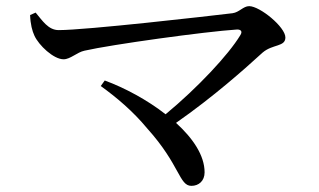

<svg xmlns="http://www.w3.org/2000/svg" viewBox="-20 -644 1040 625"><path d="M321 -382 308 -364C359 -327 412 -283 460 -225C566 -107 563 -39 603 -39C627 -39 646 -55 646 -83C646 -138 608 -194 553 -244C675 -329 777 -420 835 -473C868 -501 909 -491 909 -522C909 -556 826 -624 791 -624C772 -624 759 -604 737 -601C654 -591 260 -546 171 -546C137 -546 118 -577 96 -603L78 -595C79 -565 85 -543 92 -528C106 -497 154 -451 187 -451C209 -451 231 -474 255 -479C343 -499 646 -541 752 -548C765 -548 770 -541 762 -529C724 -466 623 -358 519 -272C459 -319 386 -358 321 -382Z"/></svg>

Font: Noto Serif TC Medium
Style: Regular
Weight: 500
Designer: Ryoko NISHIZUKA 西塚涼子 (kana & ideographs); Frank Grießhammer (Latin, Greek & Cyrillic); Wenlong ZHANG 张文龙 (bopomofo); San
Foundry: Adobe
Version: Version 2.001;hotconv 1.1.0;makeotfexe 2.6.0